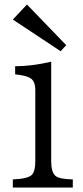

<svg xmlns="http://www.w3.org/2000/svg" viewBox="-20 -835 370 855"><path d="M100.1 -814.9 274.9 -633.8 250 -606.9 37.1 -748ZM37.1 0V-36.1Q104.5 -38.6 122.1 -56.6Q137.2 -72.8 137.2 -116.2V-433.1Q137.2 -473.1 116.2 -486.3Q96.2 -499 47.4 -503.9V-540Q120.1 -540 208 -560.1V-116.2Q208 -69.3 226.6 -52.2Q243.7 -37.1 304.2 -36.1V0Z"/></svg>

Font: BIZ UDPMincho
Style: Regular
Weight: 400
Designer: TypeBank Co., Ltd.
Foundry: Morisawa Inc.
Version: Version 1.06